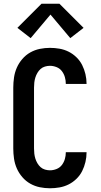

<svg xmlns="http://www.w3.org/2000/svg" viewBox="-20 -999 540 1027"><path d="M247 8Q220 8 193 2.5Q166 -3 142 -16.5Q118 -30 99.5 -51.5Q81 -73 70 -98Q59 -123 55 -150.5Q51 -178 51 -205V-530Q51 -557 55 -584.5Q59 -612 70 -637Q81 -662 99.5 -683.5Q118 -705 142 -718.5Q166 -732 193 -737.5Q220 -743 247 -743Q273 -743 298.5 -738.5Q324 -734 347 -722.5Q370 -711 389 -692.5Q408 -674 419.5 -651Q431 -628 437 -602.5Q443 -577 443 -551Q443 -551 443 -551Q443 -551 443 -550H332Q332 -551 332 -551Q332 -551 332 -551Q332 -569 327 -586.5Q322 -604 311 -618.5Q300 -633 282.5 -640Q265 -647 247 -647Q234 -647 220.5 -643Q207 -639 197 -630Q187 -621 180 -609Q173 -597 169 -584Q165 -571 163.5 -557.5Q162 -544 162 -530V-205Q162 -191 163.5 -177.5Q165 -164 169 -151Q173 -138 180 -126Q187 -114 197 -105Q207 -96 220.5 -92Q234 -88 247 -88Q265 -88 282.5 -95Q300 -102 311 -116.5Q322 -131 327 -148.5Q332 -166 332 -184Q332 -184 332 -184Q332 -184 332 -185H443Q443 -184 443 -184Q443 -184 443 -184Q443 -158 437 -132.5Q431 -107 419.5 -84Q408 -61 389 -42.5Q370 -24 347 -12.5Q324 -1 298.5 3.5Q273 8 247 8ZM144 -795 73 -850 202 -979H298L427 -850L356 -795L250 -921Z"/></svg>

Font: Iosevka SS04
Style: Bold
Weight: 700
Monospace: yes
Designer: Belleve Invis
Foundry: Belleve Invis
Version: Version 19.0.0; ttfautohint (v1.8.4)